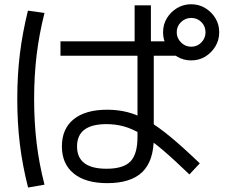

<svg xmlns="http://www.w3.org/2000/svg" viewBox="-20 -818 1040 889"><path d="M476.5 30Q376.3 30 321.5 -14.5Q266.6 -59 266.6 -140.3Q266.6 -221.7 321.1 -265.9Q375.6 -310 476.7 -310Q526.4 -310 571.2 -298.5Q616 -287 664.3 -259.2Q712.7 -231.4 770.8 -183Q829 -134.7 905 -61.7L857 -10.3Q785.3 -79.6 732 -124.8Q678.6 -170 635.6 -196Q592.6 -222 553.9 -232.6Q515.2 -243.3 473.3 -243.3Q336.7 -243.3 336.7 -140Q336.7 -36.7 473.3 -36.7Q551.3 -36.7 584 -70.5Q616.6 -104.4 616.6 -183.3V-593.3H603.3V-793.3H678.7V-593.3H692V-180Q692 -73 639 -21.5Q586 30 476.5 30ZM260 -560V-626.7H661.3H802.3V-560ZM865 -538.3Q829.5 -538.3 800 -556Q770.4 -573.7 752.7 -603.2Q735 -632.7 735 -668.1Q735 -704.7 752.6 -733.7Q770.3 -762.8 799.8 -780.6Q829.3 -798.3 864.7 -798.3Q901.3 -798.3 930.4 -780.6Q959.4 -762.9 977.2 -733.9Q995 -705 995 -668.3Q995 -632.9 977.3 -603.3Q959.5 -573.8 930.6 -556Q901.6 -538.3 865 -538.3ZM865.3 -601.7Q893.3 -601.7 912.4 -621.5Q931.6 -641.3 931.6 -668.6Q931.6 -696.6 912.4 -715.8Q893.3 -735 865.3 -735Q838 -735 818.2 -715.8Q798.3 -696.6 798.3 -668.6Q798.3 -641.3 818.2 -621.5Q838 -601.7 865.3 -601.7ZM110 50.3Q84 -51.9 72 -150.1Q60 -248.3 60 -360Q60 -470.3 72 -568.2Q84 -666 109.3 -768.7L186 -758Q161 -658.7 149.5 -562.5Q138 -466.3 138 -360Q138 -252.7 149.5 -156.3Q161 -60 186 37Z"/></svg>

Font: M PLUS 1 Thin
Style: Regular
Weight: 100
Designer: Coji Morishita
Foundry: UNDERFOREST DESIGN
Version: Version 1.001